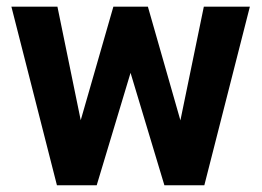

<svg xmlns="http://www.w3.org/2000/svg" viewBox="-20 -548 775 568"><path d="M513.7 -191.9 583 -528.3H719.2L584.5 0H466.3L366.2 -332.5L266.1 0H148.4L13.7 -528.3H149.9L218.8 -192.4L315.4 -528.3H417.5Z"/></svg>

Font: SteelSelectRoboto
Style: Roboto-Bold
Weight: 700
Designer: Google
Version: Version 2.137; 2017